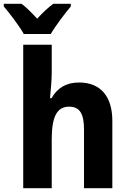

<svg xmlns="http://www.w3.org/2000/svg" viewBox="-75 -997 658 1017"><path d="M51 -817H194C218 -859 269 -926 300 -963V-977H207C179 -956 153 -932 122 -898C92 -930 66 -957 39 -977H-55V-963C-24 -927 29 -857 51 -817ZM48 0H199V-260C199 -381 228 -432 291 -432C352 -432 370 -388 370 -310V0H520V-357C520 -486 458 -560 344 -560C275 -560 229 -531 198 -477H190C194 -522 199 -570 199 -616V-760H48Z"/></svg>

Font: Noto Sans Mono SemiCondensed ExtraBold
Style: Regular
Weight: 800
Width: 4
Designer: Monotype Design Team
Foundry: Monotype Imaging Inc.
Version: Version 2.014